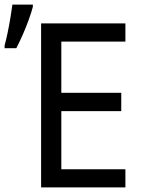

<svg xmlns="http://www.w3.org/2000/svg" viewBox="-59 -816 642 836"><path d="M-39 -618Q-33 -639 -26 -672.5Q-19 -706 -13.5 -739.5Q-8 -773 -5 -796H84V-786Q78 -763 66.5 -731Q55 -699 40.5 -666Q26 -633 12 -606H-39ZM120 0V-714H487V-635H208V-412H469V-332H208V-79H487V0Z"/></svg>

Font: Noto Sans Mono SemiCondensed
Style: Regular
Weight: 400
Width: 4
Designer: Monotype Design Team
Foundry: Monotype Imaging Inc.
Version: Version 2.014